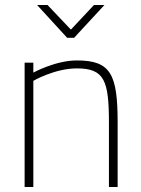

<svg xmlns="http://www.w3.org/2000/svg" viewBox="-20 -752 567 772"><path d="M278 -600 400 -732H358L265 -633L171 -732H129L250 -600ZM114 -427C114 -427 200 -477 289 -477C400 -477 418 -428 418 -258V0H453V-260C453 -454 425 -509 289 -509C203 -509 114 -460 114 -460V-500H79V0H114Z"/></svg>

Font: RazerF5 Thin
Style: Regular
Weight: 250
Foundry: Razer Inc.
Version: Version 2